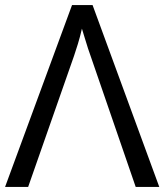

<svg xmlns="http://www.w3.org/2000/svg" viewBox="-20 -737 649 757"><path d="M0 0 264 -717H345L608 0H515L337 -517Q334 -525 327 -546Q320 -567 313.5 -589.5Q307 -612 303 -624Q296 -593 287 -563.5Q278 -534 272 -517L91 0Z"/></svg>

Font: Noto Sans Living
Style: Regular
Weight: 400
Designer: Monotype Design Team
Foundry: Monotype Imaging Inc.
Version: Version 2.013; ttfautohint (v1.8.4.7-5d5b)